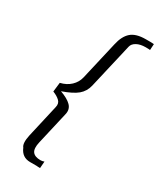

<svg xmlns="http://www.w3.org/2000/svg" viewBox="-198 -791 758 911"><g transform="rotate(30 181.0 -335.0)"><path d="M132.8 54.2Q88.4 54.2 70.8 11.2Q56.6 -5.4 66.9 -53.2L107.9 -232.9Q113.3 -254.4 99.6 -267.8Q85.9 -281.2 61 -291L66.9 -341.8Q100.6 -349.6 122.8 -370.6Q145 -391.6 151.9 -420.9L200.2 -629.9Q210.9 -678.7 237.3 -701.9Q263.7 -725.1 316.9 -725.1H342.8Q355 -725.1 361.8 -724.1L359.9 -690.9Q354.5 -691.9 335.9 -691.9Q306.6 -691.9 287.4 -681.4Q268.1 -670.9 264.2 -653.8L207 -407.2Q198.7 -372.6 173.1 -351.1Q147.5 -329.6 91.8 -310.1Q133.3 -295.4 152.6 -275.9Q171.9 -256.3 165 -227.1L124 -48.8Q115.2 -11.2 127.2 5.4Q139.2 22 170.9 22Q181.2 22 190.9 18.1L188 55.2Q184.1 55.7 176.8 54.9Q169.4 54.2 168 54.2Z"/></g></svg>

Font: HK Grotesk Light Italic
Style: Regular
Weight: 300
Italic angle: -13°
Designer: Alfredo Marco Pradil and Stefan Peev
Foundry: Hanken Design Co.
Version: Version 1.000;PS 001.000;hotconv 1.0.88;makeotf.lib2.5.64775